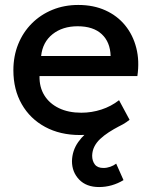

<svg xmlns="http://www.w3.org/2000/svg" viewBox="-20 -530 612 775"><path d="M302.5 15Q222.5 15 162 -17.8Q101.5 -50.5 67.8 -109.5Q34 -168.5 34 -246.5Q34 -303.5 53.5 -351.8Q73 -400 108.5 -435.5Q144 -471 191.8 -490.5Q239.5 -510 296 -510Q357.5 -510 405.5 -488.2Q453.5 -466.5 485.2 -427.5Q517 -388.5 530.2 -336.2Q543.5 -284 534.5 -223H139.5Q138.5 -178.5 159 -145.2Q179.5 -112 217.8 -93.5Q256 -75 308 -75Q350 -75 389.2 -87.8Q428.5 -100.5 460.5 -125.5L503 -46.5Q479 -27 445 -13.2Q411 0.5 374 7.8Q337 15 302.5 15ZM146 -304H426.5Q425 -360 390.8 -392Q356.5 -424 293.5 -424Q232.5 -424 192.2 -392Q152 -360 146 -304ZM380 225Q328.5 225 299.5 194.8Q270.5 164.5 270.5 120.5Q271.5 77.5 296 43Q320.5 8.5 360.8 -17Q401 -42.5 448.5 -58L463 -21.5Q439 -9 419 4Q399 17 384 31.2Q369 45.5 360.8 62Q352.5 78.5 352 98.5Q352 119.5 362.8 133.8Q373.5 148 397.5 148Q411.5 148 425 143.2Q438.5 138.5 449 130.5L478.5 197Q456.5 210.5 431.2 217.8Q406 225 380 225Z"/></svg>

Font: Geologica Cursive
Style: Regular
Weight: 400
Designer: Sindre Bremnes, Frode Helland
Foundry: Monokrom Skriftforlag AS
Version: Version 1.010;gftools[0.9.28]